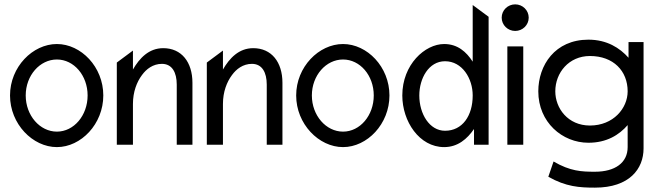

<svg xmlns="http://www.w3.org/2000/svg" viewBox="-20 -664 3011 881"><path d="M26 -226C26 -95 130 11 241 11C352 11 454 -95 454 -226C454 -357 352 -462 241 -462C130 -462 26 -357 26 -226ZM98 -226C98 -318 163 -391 241 -391C319 -391 382 -318 382 -226C382 -134 319 -60 241 -60C163 -60 98 -134 98 -226Z M516 0H590V-187C590 -243 608 -288 631 -319C651 -347 682 -371 723 -371C770 -371 791 -331 791 -276V0H863V-284C863 -379 813 -443 729 -443C663 -443 620 -397 590 -345V-432L516 -377Z M929 0H1003V-187C1003 -243 1021 -288 1044 -319C1064 -347 1095 -371 1136 -371C1183 -371 1204 -331 1204 -276V0H1276V-284C1276 -379 1226 -443 1142 -443C1076 -443 1033 -397 1003 -345V-432L929 -377Z M1339 -226C1339 -95 1443 11 1554 11C1665 11 1767 -95 1767 -226C1767 -357 1665 -462 1554 -462C1443 -462 1339 -357 1339 -226ZM1411 -226C1411 -318 1476 -391 1554 -391C1632 -391 1695 -318 1695 -226C1695 -134 1632 -60 1554 -60C1476 -60 1411 -134 1411 -226Z M1904 -226C1904 -304 1947 -383 2022 -383C2101 -383 2149 -304 2149 -226C2149 -133 2102 -64 2022 -64C1951 -64 1904 -141 1904 -226ZM1826 -226C1826 -107 1904 11 2018 11C2081 11 2124 -27 2155 -72V0H2222V-587L2149 -641V-381C2120 -426 2080 -462 2018 -462C1930 -462 1826 -368 1826 -226Z M2282 -583C2282 -549 2310 -522 2344 -522C2378 -522 2406 -549 2406 -583C2406 -617 2378 -644 2344 -644C2310 -644 2282 -617 2282 -583ZM2308 0H2381V-451H2308Z M2450 -245C2450 -103 2560 -9 2680 -9C2764 -9 2821 -45 2860 -90V11C2860 83 2802 124 2710 124C2649 124 2597 122 2520 77L2496 147C2577 193 2639 197 2710 197C2868 197 2933 111 2933 17V-471H2864V-399C2824 -444 2765 -482 2680 -482C2526 -482 2450 -364 2450 -245ZM2528 -245C2528 -330 2590 -407 2687 -407C2795 -407 2860 -338 2860 -245C2860 -167 2794 -88 2687 -88C2586 -88 2528 -167 2528 -245Z"/></svg>

Font: Charger Sport
Style: Nrw
Weight: 400
Designer: Jasper
Foundry: Cannot Into Space Fonts
Version: Version 1.1